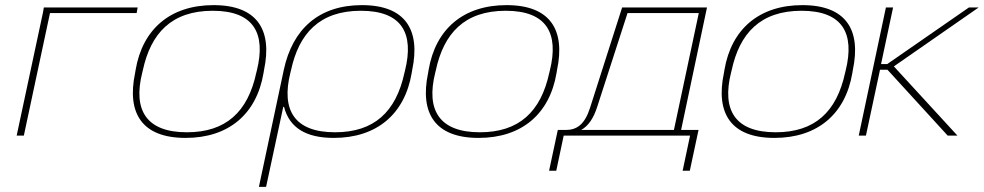

<svg xmlns="http://www.w3.org/2000/svg" viewBox="-20 -529 3838 749"><path d="M45 0H73L175 -478H513L517 -500H151L148 -482Z M509 -256 507 -244C474 -87 534 9 704 9C872 9 981 -84 1008 -244L1010 -256C1043 -412 984 -509 813 -509C645 -509 536 -416 509 -256ZM535 -246 537 -254C568 -399 649 -487 810 -487C970 -487 1018 -399 982 -254L980 -246C947 -92 861 -13 709 -13C551 -13 498 -99 535 -246Z M1586 -244 1588 -256C1621 -412 1562 -509 1392 -509C1223 -509 1121 -415 1087 -256L990 200H1018L1085 -112H1088C1109 -31 1173 9 1282 9C1450 9 1559 -84 1586 -244ZM1113 -246 1115 -254C1146 -399 1227 -487 1388 -487C1548 -487 1596 -399 1560 -254L1558 -246C1525 -92 1439 -13 1287 -13C1129 -13 1076 -99 1113 -246Z M1652 -256 1650 -244C1617 -87 1677 9 1847 9C2015 9 2124 -84 2151 -244L2153 -256C2186 -412 2127 -509 1956 -509C1788 -509 1679 -416 1652 -256ZM1678 -246 1680 -254C1711 -399 1792 -487 1953 -487C2113 -487 2161 -399 2125 -254L2123 -246C2090 -92 2004 -13 1852 -13C1694 -13 1641 -99 1678 -246Z M2187 -22H2156L2122 137H2150L2179 0H2672L2643 137H2671L2705 -22H2637L2738 -500H2407L2282 -109C2261 -43 2230 -22 2187 -22ZM2247 -22C2276 -38 2296 -69 2310 -113L2428 -478H2706L2609 -22Z M2806 -256 2804 -244C2771 -87 2831 9 3001 9C3169 9 3278 -84 3305 -244L3307 -256C3340 -412 3281 -509 3110 -509C2942 -509 2833 -416 2806 -256ZM2832 -246 2834 -254C2865 -399 2946 -487 3107 -487C3267 -487 3315 -399 3279 -254L3277 -246C3244 -92 3158 -13 3006 -13C2848 -13 2795 -99 2832 -246Z M3436 -500 3330 0H3358L3413 -257H3442L3677 0H3715L3467 -270L3798 -500H3760L3441 -279H3417L3464 -500Z"/></svg>

Font: LT Wave Thin
Style: Italic
Weight: 100
Designer: Daniel Lyons
Version: Version 2.5 (Glyphs App)